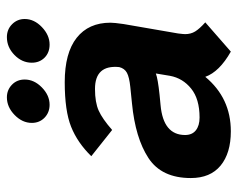

<svg xmlns="http://www.w3.org/2000/svg" viewBox="-88 -606 706 571"><g transform="rotate(-90 265.5 -321.0)"><path d="M449 -124Q449 -107 457 -94Q465 -81 484 -64L397 12Q337 -22 322 -64Q259 12 160 12Q95 12 58 -18.5Q21 -49 21 -107Q21 -194 80.5 -233Q140 -272 243 -282L292 -287Q321 -290 334 -297Q347 -304 351 -320Q358 -392 286 -392Q246 -392 221.5 -381Q197 -370 164 -341L86 -403Q126 -444 173.5 -463Q221 -482 306 -482Q393 -482 438 -446.5Q483 -411 483 -346Q483 -335 479 -307L451 -145Q449 -129 449 -124ZM325 -169 332 -211Q316 -205 269 -200L238 -197Q149 -189 149 -124Q149 -103 163 -92Q177 -81 201 -81Q256 -81 287 -106Q318 -131 325 -169ZM185 -580Q185 -608 208.5 -631Q232 -654 261 -654Q283 -654 298.5 -639Q314 -624 314 -601Q314 -573 290.5 -550Q267 -527 239 -527Q216 -527 200.5 -542Q185 -557 185 -580ZM364 -580Q364 -609 387 -631.5Q410 -654 440 -654Q463 -654 478.5 -638.5Q494 -623 494 -601Q494 -573 470 -550Q446 -527 418 -527Q394 -527 379 -542Q364 -557 364 -580Z"/></g></svg>

Font: KoHo
Style: Bold Italic
Weight: 700
Italic angle: -10°
Version: Version 1.000; ttfautohint (v1.6)